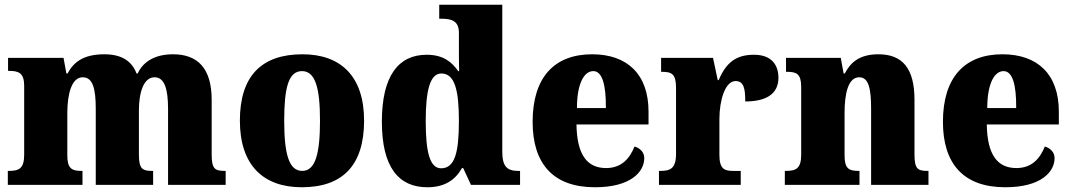

<svg xmlns="http://www.w3.org/2000/svg" viewBox="-20 -780 4522 810"><path d="M13 0H328V-59H324C283 -59 264 -69 264 -124V-303C264 -383 282 -454 329 -454C372 -454 384 -405 384 -320V0H626V-59H622C580 -59 566 -68 566 -129V-314C566 -390 586 -454 632 -454C674 -454 689 -405 689 -320V0H932V-59H928C886 -59 873 -68 873 -129V-359C873 -493 813 -551 710 -551C628 -551 581 -515 561 -470H556C535 -525 490 -551 420 -551C329 -551 289 -515 265 -470H260L248 -536H14V-481H18C59 -481 82 -472 82 -418V-127C82 -68 59 -59 17 -59H13Z M1253 10C1426 10 1516 -83 1516 -271C1516 -459 1417 -551 1256 -551C1083 -551 992 -459 992 -271C992 -83 1091 10 1253 10ZM1255 -59C1198 -59 1179 -133 1179 -271C1179 -410 1197 -480 1254 -480C1310 -480 1330 -410 1330 -271C1330 -133 1311 -59 1255 -59Z M1783 10C1856 10 1901 -21 1929 -71H1934L1967 0H2174V-59H2166C2120 -59 2099 -77 2099 -140V-760H1833V-701H1841C1882 -701 1916 -694 1916 -642V-593C1916 -554 1916 -510 1917 -480H1913C1886 -519 1849 -549 1780 -549C1661 -549 1591 -460 1591 -267C1591 -75 1661 10 1783 10ZM1841 -70C1794 -70 1776 -136 1776 -269C1776 -398 1794 -470 1842 -470C1899 -470 1916 -398 1916 -270C1916 -137 1899 -70 1841 -70Z M2490 10C2641 10 2698 -55 2698 -113C2698 -138 2680 -155 2657 -162C2636 -110 2601 -71 2537 -71C2456 -71 2414 -128 2412 -255H2716V-309C2716 -467 2626 -551 2478 -551C2319 -551 2227 -454 2227 -266C2227 -91 2312 10 2490 10ZM2536 -324H2414C2414 -425 2443 -480 2483 -480C2520 -480 2537 -424 2536 -324Z M2760 0H3105V-59H3072C3037 -59 3015 -67 3015 -126V-278C3015 -356 3039 -438 3083 -438C3118 -438 3124 -407 3124 -352C3207 -352 3264 -380 3264 -452C3264 -507 3234 -549 3161 -549C3087 -549 3044 -518 3012 -442H3008L2988 -536H2769V-477H2773C2814 -477 2832 -468 2832 -409V-131C2832 -68 2807 -59 2765 -59H2760Z M3291 0H3606V-59H3602C3561 -59 3543 -69 3543 -124V-303C3543 -382 3557 -454 3605 -454C3645 -454 3655 -405 3655 -320V0H3897V-59H3893C3851 -59 3838 -68 3838 -129V-359C3838 -493 3786 -551 3686 -551C3603 -551 3567 -514 3544 -470H3539L3527 -536H3296V-477H3300C3341 -477 3360 -468 3360 -413V-127C3360 -68 3337 -59 3295 -59H3291Z M4221 10C4372 10 4429 -55 4429 -113C4429 -138 4411 -155 4388 -162C4367 -110 4332 -71 4268 -71C4187 -71 4145 -128 4143 -255H4447V-309C4447 -467 4357 -551 4209 -551C4050 -551 3958 -454 3958 -266C3958 -91 4043 10 4221 10ZM4267 -324H4145C4145 -425 4174 -480 4214 -480C4251 -480 4268 -424 4267 -324Z"/></svg>

Font: Noto Serif Georgian SemiCondensed Black
Style: Regular
Weight: 900
Width: 4
Designer: Monotype Design Team, Akaki Razmadze
Foundry: Google LLC
Version: Version 2.003